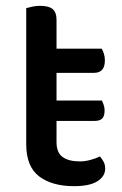

<svg xmlns="http://www.w3.org/2000/svg" viewBox="-20 -625 419 659"><path d="M174 -137Q174 -101 195 -86Q216 -71 254 -71Q271 -71 290 -76Q309 -81 323 -88Q330 -80 335.5 -70Q341 -60 341 -46Q341 -20 314.5 -3Q288 14 234 14Q159 14 114.5 -19.5Q70 -53 70 -130V-597Q77 -599 90 -602Q103 -605 118 -605Q147 -605 160.5 -594Q174 -583 174 -557V-458H329Q333 -452 336.5 -441Q340 -430 340 -418Q340 -375 303 -375H174V-280H330Q332 -275 335.5 -266Q339 -257 339 -246Q339 -226 330.5 -218Q322 -210 306 -210H174V-137Z"/></svg>

Font: Baloo Da 2 Medium
Style: Regular
Weight: 500
Designer: Noopur Datye, Sulekha Rajkumar and Ek Type
Foundry: Ek Type
Version: Version 1.640;hotconv 1.0.111;makeotfexe 2.5.65597; ttfautoh